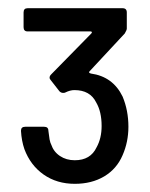

<svg xmlns="http://www.w3.org/2000/svg" viewBox="-20 -871 363 465"><path d="M276.9 -637.2Q291 -603.5 291 -564Q291 -527.3 276.9 -495.1Q262.7 -461.9 232.4 -443.8Q202.1 -425.8 161.1 -425.8Q117.7 -425.8 85.7 -448.2Q53.7 -470.7 39.1 -509.8Q32.2 -529.8 30.8 -554.2Q30.8 -564 41 -564H86.9Q97.2 -564 97.2 -554.2L100.1 -533.2Q102.1 -523.9 104 -521Q109.9 -503.4 125.2 -493.2Q140.6 -482.9 161.1 -482.9Q199.2 -482.9 213.9 -514.2Q226.1 -536.1 226.1 -565.9Q226.1 -600.6 212.9 -623Q198.2 -652.8 160.2 -652.8Q149.9 -652.8 138.2 -647Q137.2 -646 132.8 -646Q127.9 -646 124 -649.9L103 -676.8Q100.1 -679.7 100.1 -683.1Q100.1 -687 104 -690.9L201.2 -790Q203.1 -792 202.4 -793.5Q201.7 -794.9 199.2 -794.9H46.9Q37.1 -794.9 37.1 -805.2V-840.8Q37.1 -851.1 46.9 -851.1H276.9Q287.1 -851.1 287.1 -840.8V-801.8Q287.1 -798.3 282.2 -790L196.8 -698.2Q193.4 -694.8 200.2 -692.9Q253.4 -685.5 276.9 -637.2Z"/></svg>

Font: Gruenseis Font Medium
Style: Regular
Weight: 500
Designer: Jeremy Tribby
Foundry: Tribby Type
Version: Version 1.408;Glyphs 3.1.2 (3151)